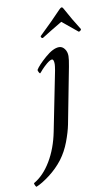

<svg xmlns="http://www.w3.org/2000/svg" viewBox="-174 -662 544 940"><g transform="rotate(-10 98.5 -192.0)"><path d="M202.1 -614.3Q207 -614.3 210.9 -606.4Q242.2 -547.9 277.3 -493.2Q276.9 -488.8 272.7 -485.6Q268.6 -482.4 264.6 -482.4L188.5 -544.9Q124 -506.8 85.9 -482.4Q82 -482.4 79.3 -485.6Q76.7 -488.8 77.1 -493.2Q147 -560.1 190.4 -606.4Q198.2 -614.3 202.1 -614.3ZM117.2 -315.4Q121.1 -338.9 121.1 -346.7Q121.1 -371.1 111.3 -371.1Q106.4 -371.1 99.4 -366.9Q92.3 -362.8 85.2 -356.9Q78.1 -351.1 70.6 -343.8Q63 -336.4 57.6 -330.6Q52.2 -324.7 47.9 -319.3L43 -314.5Q40.5 -314.5 36.9 -321.5Q33.2 -328.6 33.2 -333Q45.9 -354.5 86.2 -389.6Q126.5 -424.8 156.2 -424.8Q171.9 -424.8 183.1 -410.2Q194.3 -395.5 194.3 -374Q194.3 -358.4 187.5 -322.3L133.8 -43.9Q126.5 -7.3 109.4 38.3Q92.3 84 64.5 121.1Q36.1 158.2 -2.9 188Q-42 217.8 -71.3 229.5Q-74.2 227.1 -77.1 220.9Q-80.1 214.8 -80.1 210Q-30.8 182.1 5.9 120.8Q42.5 59.6 58.6 -21.5Z"/></g></svg>

Font: Crimson
Style: Italic
Weight: 400
Italic angle: -11°
Version: Version 0.8